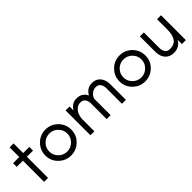

<svg xmlns="http://www.w3.org/2000/svg" viewBox="148 -1503 2405 2405"><g transform="rotate(-45 1350.5 -301.0)"><path d="M20 -440H130V-611H200V-440H309V-375H200V0H130V-375H20Z M717 -335Q670 -382 604 -382Q538 -382 491 -335Q444 -288 444 -222Q444 -157 491 -110Q538 -63 604 -63Q670 -63 717 -110Q764 -157 764 -222Q764 -288 717 -335ZM767 -60Q698 7 604 7Q510 7 442 -60Q374 -126 374 -222Q374 -317 442 -385Q509 -452 604 -452Q699 -452 767 -385Q834 -317 834 -222Q834 -126 767 -60Z M1511 -277Q1511 -345 1468 -373Q1453 -382 1422 -382Q1391 -382 1364 -364Q1337 -346 1321 -318Q1315 -307 1310 -294V-2H1240V-277Q1240 -345 1197 -373Q1182 -382 1151 -382Q1120 -382 1093 -364Q1066 -346 1050 -318Q1029 -281 1023 -227V-2H953V-442H1023V-372Q1043 -406 1072 -427Q1107 -452 1153 -452Q1199 -452 1227 -438Q1255 -423 1274 -399Q1284 -385 1292 -368Q1312 -404 1343 -427Q1378 -452 1424 -452Q1470 -452 1498 -438Q1526 -423 1545 -399Q1581 -352 1581 -277V-2H1511Z M2030 -335Q1983 -382 1917 -382Q1851 -382 1804 -335Q1757 -288 1757 -222Q1757 -157 1804 -110Q1851 -63 1917 -63Q1983 -63 2030 -110Q2077 -157 2077 -222Q2077 -288 2030 -335ZM2080 -60Q2011 7 1917 7Q1823 7 1755 -60Q1687 -126 1687 -222Q1687 -317 1755 -385Q1822 -452 1917 -452Q2012 -452 2080 -385Q2147 -317 2147 -222Q2147 -126 2080 -60Z M2571 -75Q2522 9 2424 9Q2350 9 2308 -40Q2267 -88 2267 -165V-440H2337V-165Q2337 -122 2357 -91Q2376 -61 2421 -61Q2503 -61 2537 -113Q2571 -164 2571 -256V-440H2641V0H2571Z"/></g></svg>

Font: Glacial Indifference
Style: Regular
Weight: 400
Designer: Alfredo Marco Pradil
Version: Version 1.00